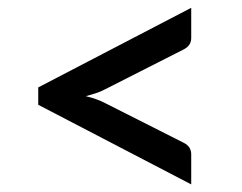

<svg xmlns="http://www.w3.org/2000/svg" viewBox="-20 -583 620 492"><path d="M248 -353.5Q237.5 -348 225.2 -344Q213 -340 200 -336.5Q213 -333.5 225.2 -329.2Q237.5 -325 248 -319.5L450 -217.5Q461 -212 465.5 -204.5Q470 -197 470 -187.5V-110.5L78 -314.5V-359L470 -563V-485.5Q470 -476.5 465.5 -469Q461 -461.5 450 -456Z"/></svg>

Font: TypoPRO Lato
Style: Regular
Weight: 600
Designer: Lukasz Dziedzic with Adam Twardoch and Botio Nikoltchev
Foundry: tyPoland Lukasz Dziedzic
Version: Version 2.010; 2014-09-01; http://www.latofonts.com/